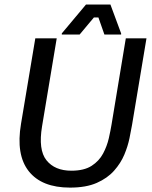

<svg xmlns="http://www.w3.org/2000/svg" viewBox="-20 -820 673 852"><path d="M290.8 12.5Q165 12.5 107.5 -60.4Q50 -133.3 73.3 -270.8L136.7 -650H231.7L166.7 -260Q149.2 -155 186.2 -108.8Q223.3 -62.5 296.7 -62.5Q353.3 -62.5 386.7 -84.2Q420 -105.8 437.5 -138.8Q455 -171.7 462.9 -206.7Q470.8 -241.7 475 -267.5L538.3 -650H630L565.8 -265Q561.7 -241.7 554.6 -206.7Q547.5 -171.7 531.7 -133.8Q515.8 -95.8 486.2 -62.5Q456.7 -29.2 409.2 -8.3Q361.7 12.5 290.8 12.5ZM254.2 -666.7V-671.7L361.7 -800H470L517.5 -671.7V-666.7H443.3L416.7 -742.5H396.7L333.3 -666.7Z"/></svg>

Font: Familjen Grotesk GF
Style: Italic
Weight: 400
Designer: Anders Wikstroem, Jonas Baeckman, Matilda Gysing, Kristian Moeller
Foundry: Familjen STHML AB
Version: Version 2.000; Beta; Release 4; Build 6